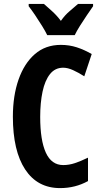

<svg xmlns="http://www.w3.org/2000/svg" viewBox="-20 -954 518 984"><path d="M304 -607Q262 -607 236 -574Q210 -541 198 -484Q186 -427 186 -355Q186 -235 215 -171.5Q244 -108 304 -108Q334 -108 364 -118Q394 -128 431 -146V-26Q366 10 288 10Q172 10 109 -85.5Q46 -181 46 -356Q46 -463 75 -546Q104 -629 158.5 -676.5Q213 -724 292 -724Q335 -724 373.5 -711.5Q412 -699 450 -677L412 -563Q382 -582 354.5 -594.5Q327 -607 304 -607ZM222 -774Q213 -793 196 -820.5Q179 -848 160.5 -875.5Q142 -903 127 -922V-934H205Q221 -920 246 -897.5Q271 -875 292 -847Q313 -877 337 -897Q361 -917 380 -934H457V-922Q443 -902 425 -875.5Q407 -849 390 -822Q373 -795 363 -774Z"/></svg>

Font: Noto Sans Gujarati UI ExtraCondensed
Style: Bold
Weight: 700
Width: 2
Designer: Jelle Bosma - Monotype Design Team, Universal Thirst
Foundry: Monotype Imaging Inc.
Version: Version 2.106; ttfautohint (v1.8.4.7-5d5b)